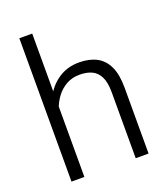

<svg xmlns="http://www.w3.org/2000/svg" viewBox="-137 -847 824 944"><g transform="rotate(-20 274.5 -375.0)"><path d="M141.6 0H74.2V-750H141.6ZM97.2 -304.7Q100.1 -369.6 127 -422.6Q153.8 -475.6 200.4 -506.8Q247.1 -538.1 308.6 -538.1Q361.3 -538.1 399.2 -518.6Q437 -499 457.3 -456.5Q477.5 -414.1 477.5 -344.7V0H410.2V-345.2Q410.2 -396 395.8 -425.8Q381.3 -455.6 354.7 -468Q328.1 -480.5 291 -480.5Q251.5 -480.5 221.2 -463.4Q190.9 -446.3 169.9 -418.5Q148.9 -390.6 137.9 -357.9Q127 -325.2 126.5 -293.9Z"/></g></svg>

Font: Heebo Light
Style: Regular
Weight: 300
Designer: Oded Ezer
Foundry: Ezer Type House
Version: Version 3.100